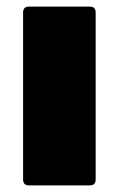

<svg xmlns="http://www.w3.org/2000/svg" viewBox="-20 -562 360 582"><path d="M68 0Q50 0 50 -18V-524Q50 -542 68 -542H252Q270 -542 270 -524V-18Q270 0 252 0Z"/></svg>

Font: YamahaIndonesia935. App Black
Style: Regular
Weight: 900
Designer: Dalton Maag Ltd
Foundry: Dalton Maag Ltd
Version: Version 1.002; January 01, 2024; Regular/Italic